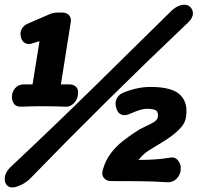

<svg xmlns="http://www.w3.org/2000/svg" viewBox="-29 -759 850 826"><path d="M141 -582 112 -573Q94 -566 80 -573Q66 -580 61 -598V-600Q56 -619 64.5 -634.5Q73 -650 92 -658L180 -696Q199 -705 219 -705H238Q258 -705 268.5 -693Q279 -681 275 -661L233 -396H269Q289 -396 299.5 -384Q310 -372 306 -352V-349Q303 -329 288 -314Q273 -299 253 -300Q205 -302 157 -302Q109 -302 59 -300Q38 -300 29 -316Q20 -332 23 -349V-352Q27 -372 40.5 -384Q54 -396 74 -396H111ZM448 20Q429 20 418 6.5Q407 -7 413 -27Q424 -68 447 -98.5Q470 -129 498 -151Q526 -173 549 -188Q572 -204 594.5 -214Q617 -224 632.5 -233.5Q648 -243 650 -255Q653 -277 641.5 -284Q630 -291 603 -291Q589 -291 571.5 -285.5Q554 -280 529 -269Q510 -260 494.5 -265.5Q479 -271 473 -289L470 -299Q465 -317 472.5 -333.5Q480 -350 498 -359Q523 -370 554.5 -377.5Q586 -385 619 -385Q710 -385 745.5 -351.5Q781 -318 771 -255Q768 -231 749 -210Q730 -189 705 -171Q680 -153 655 -138.5Q630 -124 613 -113Q597 -103 586 -92Q575 -81 567 -71Q601 -71 635 -73Q669 -75 704 -81Q725 -85 738.5 -66.5Q752 -48 748 -27V-24Q745 -4 729.5 11Q714 26 690 25Q630 21 569.5 20.5Q509 20 448 20ZM4 41Q-10 30 -8.5 7Q-7 -16 13 -37Q192 -205 363.5 -373Q535 -541 706 -710Q726 -730 748.5 -736.5Q771 -743 786 -732Q801 -720 801 -701.5Q801 -683 782 -664Q604 -495 434 -327Q264 -159 100 10Q87 23 68.5 33Q50 43 33 46.5Q16 50 4 41Z"/></svg>

Font: Winky Sans ExtraBold
Style: Italic
Weight: 800
Italic angle: -8.97852°
Designer: Simon Atzbach
Foundry: typofactur
Version: Version 1.205